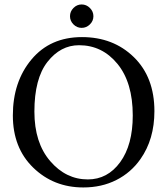

<svg xmlns="http://www.w3.org/2000/svg" viewBox="-20 -823 742 853"><path d="M306.4 -714.6Q291 -730 291 -751Q291 -772 306.4 -787.6Q321.8 -803.2 342.8 -803.2Q363.8 -803.2 379.4 -787.6Q395 -772 395 -751Q395 -730 379.4 -714.6Q363.8 -699.2 342.8 -699.2Q321.8 -699.2 306.4 -714.6ZM331.1 -622.1Q249 -622.1 190.9 -548.1Q132.8 -474.1 132.8 -327.1Q132.8 -189 202.9 -107.4Q272.9 -25.9 370.1 -25.9Q458 -25.9 513.9 -102.5Q569.8 -179.2 569.8 -310.1Q569.8 -456.1 502 -539.1Q434.1 -622.1 331.1 -622.1ZM666 -329.1Q666 -204.1 604 -116.2Q562 -56.2 496.8 -23.2Q431.6 9.8 350.1 9.8Q218.3 9.8 127.7 -78.1Q37.1 -166 37.1 -310.1Q37.1 -460 120.1 -559.1Q203.1 -658.2 344.2 -658.2Q483.4 -658.2 574.7 -569.1Q666 -480 666 -329.1Z"/></svg>

Font: Linux Libertine O
Style: Regular
Weight: 400
Designer: Philipp H. Poll
Foundry: Philipp H. Poll
Version: Version 5.3.0